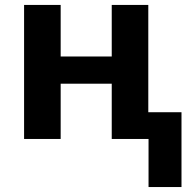

<svg xmlns="http://www.w3.org/2000/svg" viewBox="-20 -566 783 782"><path d="M585 195.8V0H435.1V-225.1H227.1V0H78.1V-545.9H227.1V-335.9H435.1V-545.9H584V-108.9H719.2V195.8Z"/></svg>

Font: Wonky
Style: Regular
Weight: 400
Designer: Monotype Design Team
Foundry: Monotype Imaging Inc.
Version: Version 3.000